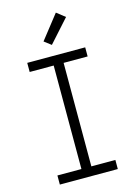

<svg xmlns="http://www.w3.org/2000/svg" viewBox="-142 -1048 784 1120"><g transform="rotate(-15 250.0 -487.5)"><path d="M75 0V-55H220V-680H75V-735H425V-680H280V-55H425V0ZM241 -799 199 -831 312 -975 363 -935Z"/></g></svg>

Font: Iosevka Curly Light
Style: Regular
Weight: 300
Monospace: yes
Designer: Belleve Invis
Foundry: Belleve Invis
Version: Version 22.1.2; ttfautohint (v1.8.4)